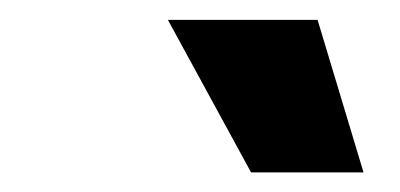

<svg xmlns="http://www.w3.org/2000/svg" viewBox="-20 -782 408 196"><path d="M236.3 -606 151.4 -761.7H304.2L351.1 -606Z"/></svg>

Font: Inter 18pt ExtraBold
Style: Italic
Weight: 800
Italic angle: -9.3988°
Designer: Rasmus Andersson
Foundry: rsms
Version: Version 4.001;git-66647c0bb